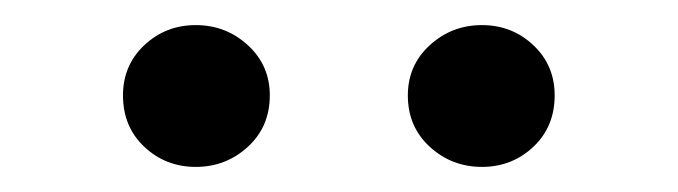

<svg xmlns="http://www.w3.org/2000/svg" viewBox="-20 -789 540 153"><path d="M195 -713Q195 -688 177.5 -672Q160 -656 136 -656Q112 -656 95 -672Q78 -688 78 -713Q78 -737 95 -753Q112 -769 136 -769Q160 -769 177.5 -753Q195 -737 195 -713ZM422 -713Q422 -688 405 -672Q388 -656 364 -656Q340 -656 322.5 -672Q305 -688 305 -713Q305 -737 322.5 -753Q340 -769 364 -769Q388 -769 405 -753Q422 -737 422 -713Z"/></svg>

Font: Kaisei HarunoUmi Medium
Style: Regular
Weight: 500
Designer: Font-Kai, 金井和夫
Foundry: KAZUO KANAI
Version: Version 5.003